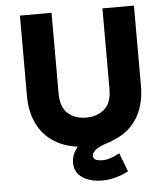

<svg xmlns="http://www.w3.org/2000/svg" viewBox="-58 -723 845 968"><g transform="rotate(-5 364.5 -239.0)"><path d="M79 -671H239V-264Q239 -192.5 275.5 -161Q312 -129.5 367 -129.5Q423 -129.5 459.8 -161Q496.5 -192.5 496.5 -264V-671H656V-264Q656 -179 622.5 -116Q589 -53 524.5 -18.5Q460 16 367 16Q274 16 209.8 -18.5Q145.5 -53 112.2 -116Q79 -179 79 -264ZM553.5 159Q520 176 486.8 184.8Q453.5 193.5 419.5 193.5Q362 193.5 321.5 167.8Q281 142 281 92Q281 59.5 300.2 28.5Q319.5 -2.5 355.5 -19.5L487 0Q440 12.5 412.2 28.5Q384.5 44.5 384.5 66Q384.5 82.5 399.2 87.2Q414 92 428.5 92Q448.5 92 468 85.8Q487.5 79.5 517.5 64.5Z"/></g></svg>

Font: Karla ExtraBold
Style: Regular
Weight: 800
Designer: Jonathan Pinhorn
Version: Version 2.001